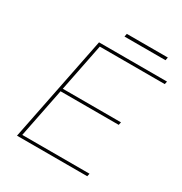

<svg xmlns="http://www.w3.org/2000/svg" viewBox="-188 -962 1048 1103"><g transform="rotate(30 336.0 -411.0)"><path d="M169 -365H560L556 -346H165ZM105 -19H551L547 0H81L221 -700H672L668 -681H237ZM331 -802 335 -822H607L603 -802Z"/></g></svg>

Font: Montserrat Thin Thin
Style: Italic
Weight: 250
Italic angle: -11.3°
Version: Version 9.000